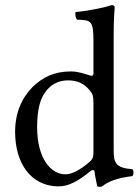

<svg xmlns="http://www.w3.org/2000/svg" viewBox="-20 -718 546 750"><path d="M334 -50C339 -54 348 -56 349 -49C352 -25 360 10 360 10C368 13 373 12 379 10C401 -8 436 -23 497 -30C503 -36 503 -51 497 -57C433 -62 424 -81 424 -130V-583C424 -648 428 -688 428 -688C428 -695 424 -698 415 -698C390 -688 315 -674 275 -671C273 -663 275 -647 281 -641C284 -641 287 -641 290 -641C334 -638 345 -638 345 -559V-431C345 -424 343 -422 336 -422C332 -422 291 -439 258 -439C192 -439 148 -417 108 -379C65 -336 39 -277 39 -203C39 -80 101 10 209 10C248 10 285 -10 334 -50ZM345 -124C345 -105 343 -97 329 -85C292 -53 260 -37 235 -37C181 -37 125 -96 125 -221C125 -293 139 -333 154 -354C185 -401 227 -404 247 -404C283 -404 308 -391 328 -368C342 -352 345 -345 345 -314Z"/></svg>

Font: Libertinus Math
Style: Regular
Weight: 400
Designer: Philipp H. Poll, Khaled Hosny
Foundry: Caleb Maclennan
Version: Version 7.050;RELEASE